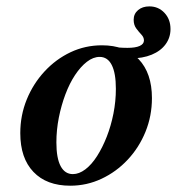

<svg xmlns="http://www.w3.org/2000/svg" viewBox="-20 -570 554 601"><path d="M387.9 -387.1Q373.4 -387.1 359.7 -388.3Q346 -389.5 331.5 -391.1L316.1 -424.2Q334.7 -422.6 349.6 -421.4Q364.5 -420.2 379 -420.2Q404 -420.2 417.3 -426.2Q430.6 -432.3 430.6 -443.5Q430.6 -453.2 422.6 -461.7Q414.5 -470.2 406.5 -481Q398.4 -491.9 398.4 -508.1Q398.4 -526.6 412.1 -538.3Q425.8 -550 447.6 -550Q475.8 -550 494.8 -529.8Q513.7 -509.7 513.7 -479Q513.7 -452.4 498.4 -431.5Q483.1 -410.5 454.8 -398.8Q426.6 -387.1 387.9 -387.1ZM200 11.3Q125.8 11.3 84.7 -31.9Q43.5 -75 43.5 -153.2Q43.5 -208.9 63.7 -258.5Q83.9 -308.1 119.4 -346.4Q154.8 -384.7 200.8 -406.5Q246.8 -428.2 299.2 -428.2Q372.6 -428.2 414.1 -384.7Q455.6 -341.1 455.6 -262.9Q455.6 -207.3 435.5 -157.7Q415.3 -108.1 379.8 -70.2Q344.4 -32.3 298 -10.5Q251.6 11.3 200 11.3ZM208.1 -25Q227.4 -25 247.2 -39.9Q266.9 -54.8 283.9 -81.5Q300.8 -108.1 314.1 -141.9Q327.4 -175.8 335.1 -214.5Q342.7 -253.2 342.7 -291.9Q342.7 -341.1 329.8 -366.5Q316.9 -391.9 291.9 -391.9Q271.8 -391.9 252 -376.6Q232.3 -361.3 214.9 -335.1Q197.6 -308.9 184.7 -274.6Q171.8 -240.3 164.1 -201.6Q156.5 -162.9 156.5 -124.2Q156.5 -75 169.8 -50Q183.1 -25 208.1 -25Z"/></svg>

Font: Playfair 9pt
Style: Bold Italic
Weight: 700
Italic angle: -15.6°
Designer: Claus Eggers Sørensen
Foundry: Claus Eggers Sørensen
Version: Version 2.203